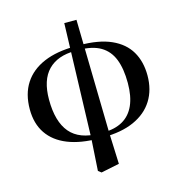

<svg xmlns="http://www.w3.org/2000/svg" viewBox="-131 -820 1081 1159"><g transform="rotate(-15 410.0 -240.5)"><path d="M341.2 209.3 353.8 6.8 376.1 -705.3H452.3L466.7 1.5L474.6 200.6L360.3 224.1ZM400 21.6Q285.1 21.6 204.7 -10.4Q124.4 -42.4 82.3 -104.3Q40.2 -166.2 40.2 -255.8Q40.2 -351.5 83 -417.6Q125.8 -483.7 207.2 -518.2Q288.5 -552.7 404.7 -552.7L395.1 -526Q285.9 -526 226.7 -465.5Q167.5 -404.9 167.5 -282.5Q167.5 -144.8 226 -75.6Q284.5 -6.5 408.5 -6.5ZM423.8 21.6 432.8 -6.5Q505.5 -6.5 554.5 -34.6Q603.5 -62.6 628.3 -118.4Q653.1 -174.2 653.1 -256.9Q653.1 -346.2 629.7 -405.7Q606.2 -465.3 554.7 -495.7Q503.1 -526 419.4 -526L428.7 -552.7Q550.4 -552.7 627.8 -518.1Q705.2 -483.5 742.4 -420.2Q779.6 -356.8 779.6 -270.2Q779.6 -180.6 738.4 -114.9Q697.2 -49.3 618.1 -13.9Q538.9 21.6 423.8 21.6Z"/></g></svg>

Font: Source Han Serif JP VF
Style: Regular
Weight: 250
Designer: Ryoko NISHIZUKA 西塚涼子 (kana & ideographs); Frank Grießhammer (Latin, Greek & Cyrillic); Wenlong ZHANG 张文龙 (bopomofo); San
Foundry: Adobe
Version: Version 2.001;hotconv 1.1.0;makeotfexe 2.6.0